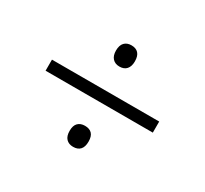

<svg xmlns="http://www.w3.org/2000/svg" viewBox="-99 -714 769 721"><g transform="rotate(30 285.5 -353.0)"><path d="M53 -329V-377H518V-329ZM285 -133Q266 -133 255 -144.5Q244 -156 244 -179Q244 -202 255 -213Q266 -224 285 -224Q305 -224 315.5 -213Q326 -202 326 -179Q326 -156 315.5 -144.5Q305 -133 285 -133ZM285 -481Q266 -481 255 -493Q244 -505 244 -527Q244 -550 255 -561.5Q266 -573 285 -573Q305 -573 315.5 -561.5Q326 -550 326 -527Q326 -505 315.5 -493Q305 -481 285 -481Z"/></g></svg>

Font: Noto Sans Hebrew Light
Style: Regular
Weight: 300
Designer: Monotype Design Team
Foundry: Monotype Imaging Inc.
Version: Version 2.003